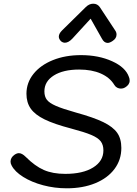

<svg xmlns="http://www.w3.org/2000/svg" viewBox="-20 -1008 740 1038"><path d="M43 -113Q37 -124 37 -134Q37 -156 58 -171Q71 -180 82 -180Q99 -180 119 -160Q169 -110 217 -89Q265 -68 333 -68Q428 -68 483.5 -102.5Q539 -137 539 -195Q539 -225 524.5 -244Q510 -263 473.5 -278.5Q437 -294 365 -313Q273 -337 221 -362.5Q169 -388 146 -421Q123 -454 123 -501Q123 -561 161 -608.5Q199 -656 266 -683Q333 -710 418 -710Q513 -710 586 -677Q659 -644 677 -592Q681 -583 681 -572Q681 -550 656 -535Q646 -529 634 -529Q623 -529 613.5 -534Q604 -539 598 -549Q574 -589 525 -610.5Q476 -632 408 -632Q322 -632 271 -600Q220 -568 220 -514Q220 -486 233.5 -468.5Q247 -451 282.5 -435.5Q318 -420 389 -400Q487 -373 539 -347.5Q591 -322 613.5 -290Q636 -258 636 -208Q636 -144 599 -94.5Q562 -45 495 -17.5Q428 10 341 10Q275 10 213 -6.5Q151 -23 105.5 -51.5Q60 -80 43 -113ZM298 -810Q298 -826 315 -843L443 -969Q462 -988 484 -988Q507 -988 520 -969L603 -843Q610 -833 610 -821Q610 -800 588 -786Q573 -776 562 -776Q543 -776 531 -799L470 -907L371 -799Q350 -777 331 -777Q320 -777 310 -785Q298 -797 298 -810Z"/></svg>

Font: Kodchasan Medium
Style: Italic
Weight: 500
Italic angle: -10°
Version: Version 1.000; ttfautohint (v1.6)